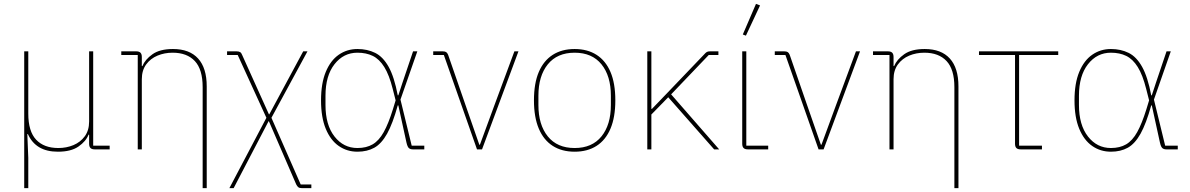

<svg xmlns="http://www.w3.org/2000/svg" viewBox="-20 -771 6141 991"><path d="M126 200H105V-506H126V-185Q126 -93 166.5 -50Q207 -7 281 -7Q323 -7 359 -22Q395 -37 417.5 -67.5Q440 -98 440 -144V-506H461V-19H546V0H469Q454 0 447 -7Q440 -14 440 -29V-93L453 -76H437Q424 -42 385.5 -15Q347 12 279 12Q221 12 182.5 -11Q144 -34 124 -79H121L126 44Z M712 0H691V-487H606V-506H683Q698 -506 705 -499Q712 -492 712 -477V-416L701 -430H715Q729 -464 767 -491Q805 -518 873 -518Q958 -518 1002.5 -469Q1047 -420 1047 -325V200H1026V-321Q1026 -413 985.5 -456Q945 -499 871 -499Q829 -499 793 -484Q757 -469 734.5 -438.5Q712 -408 712 -362Z M1152 -506H1201Q1213 -506 1219.5 -502Q1226 -498 1230 -487L1368 -181H1370L1545 -506H1567L1381 -163L1532 181H1587V200H1538Q1526 200 1520 195.5Q1514 191 1509 181L1368 -145H1366L1186 200H1164L1355 -163L1207 -487H1152Z M2170 -19V0H2111Q2098 0 2090.5 -6.5Q2083 -13 2078 -35L2036 -227H2033Q2007 -133 1978 -81Q1949 -29 1912 -8.5Q1875 12 1825 12Q1771 12 1728.5 -17.5Q1686 -47 1661.5 -106Q1637 -165 1637 -253Q1637 -341 1661.5 -400Q1686 -459 1728.5 -488.5Q1771 -518 1825 -518Q1876 -518 1916.5 -498Q1957 -478 1986 -426Q2015 -374 2033 -279H2036L2058 -346L2112 -506H2134L2047 -257L2105 -19ZM1825 -7Q1871 -7 1903.5 -26Q1936 -45 1960.5 -89Q1985 -133 2008 -207L2022 -253L2007 -312Q1989 -384 1963.5 -425Q1938 -466 1904 -482.5Q1870 -499 1825 -499Q1753 -499 1706.5 -439.5Q1660 -380 1660 -277V-229Q1660 -126 1706.5 -66.5Q1753 -7 1825 -7Z M2468 0H2442L2271 -487H2216V-506H2265Q2277 -506 2283 -502Q2289 -498 2293 -488L2383 -228L2454 -24H2457L2532 -228L2635 -506H2656Z M2946 12Q2880 12 2833 -18Q2786 -48 2761 -107Q2736 -166 2736 -253Q2736 -341 2761 -399.5Q2786 -458 2833 -488Q2880 -518 2946 -518Q3012 -518 3059 -488Q3106 -458 3131 -399.5Q3156 -341 3156 -253Q3156 -166 3131 -107Q3106 -48 3059 -18Q3012 12 2946 12ZM2946 -7Q3036 -7 3084.5 -67Q3133 -127 3133 -229V-277Q3133 -379 3084.5 -439Q3036 -499 2946 -499Q2856 -499 2807.5 -439Q2759 -379 2759 -277V-229Q2759 -127 2807.5 -67Q2856 -7 2946 -7Z M3666 0 3429 -269 3342 -180V0H3321V-506H3342V-209H3345L3421 -288L3621 -497Q3626 -502 3631.5 -504Q3637 -506 3644 -506H3688V-487H3638L3444 -284L3692 0Z M3945 -19V0H3840Q3825 0 3818 -7Q3811 -14 3811 -29V-506H3832V-19ZM3903 -743 3830 -587 3814 -593 3882 -751Z M4231 0H4205L4034 -487H3979V-506H4028Q4040 -506 4046 -502Q4052 -498 4056 -488L4146 -228L4217 -24H4220L4295 -228L4398 -506H4419Z M4592 0H4571V-487H4486V-506H4563Q4578 -506 4585 -499Q4592 -492 4592 -477V-416L4581 -430H4595Q4609 -464 4647 -491Q4685 -518 4753 -518Q4838 -518 4882.5 -469Q4927 -420 4927 -325V200H4906V-321Q4906 -413 4865.5 -456Q4825 -499 4751 -499Q4709 -499 4673 -484Q4637 -469 4614.5 -438.5Q4592 -408 4592 -362Z M5358 0H5248Q5233 0 5226 -7Q5219 -14 5219 -29V-487H5033V-506H5442V-487H5240V-19H5358Z M6059 -19V0H6000Q5987 0 5979.5 -6.5Q5972 -13 5967 -35L5925 -227H5922Q5896 -133 5867 -81Q5838 -29 5801 -8.5Q5764 12 5714 12Q5660 12 5617.5 -17.5Q5575 -47 5550.5 -106Q5526 -165 5526 -253Q5526 -341 5550.5 -400Q5575 -459 5617.5 -488.5Q5660 -518 5714 -518Q5765 -518 5805.5 -498Q5846 -478 5875 -426Q5904 -374 5922 -279H5925L5947 -346L6001 -506H6023L5936 -257L5994 -19ZM5714 -7Q5760 -7 5792.5 -26Q5825 -45 5849.5 -89Q5874 -133 5897 -207L5911 -253L5896 -312Q5878 -384 5852.5 -425Q5827 -466 5793 -482.5Q5759 -499 5714 -499Q5642 -499 5595.5 -439.5Q5549 -380 5549 -277V-229Q5549 -126 5595.5 -66.5Q5642 -7 5714 -7Z"/></svg>

Font: IBM Plex Sans Thin
Style: Regular
Weight: 250
Designer: Mike Abbink, Paul van der Laan, Pieter van Rosmalen
Foundry: Bold Monday
Version: Version 3.201